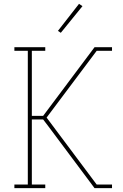

<svg xmlns="http://www.w3.org/2000/svg" viewBox="-20 -981 640 1001"><path d="M55 0V-19H125V-716H55V-735H216V-716H146V-377H205L473 -735H564V-716H484L223 -368L484 -19H564V0H473L231 -324L205 -358H146V-19H216V0ZM297 -810 282 -820 392 -961 410 -949Z"/></svg>

Font: Iosevka Etoile Thin
Style: Regular
Weight: 100
Designer: Belleve Invis
Foundry: Belleve Invis
Version: Version 22.1.2; ttfautohint (v1.8.4)